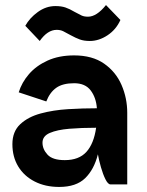

<svg xmlns="http://www.w3.org/2000/svg" viewBox="-20 -729 582 759"><path d="M137 -567 80 -627Q97 -658 129.5 -681.5Q162 -705 199 -705Q222 -705 238.5 -699.5Q255 -694 275 -682Q293 -672 303 -667.5Q313 -663 328 -663Q362 -663 399 -709L456 -650Q439 -612 405 -589.5Q371 -567 335 -567Q312 -567 295.5 -573Q279 -579 259 -590Q241 -600 230 -605.5Q219 -611 204 -611Q168 -611 137 -567ZM163 -328 54 -364Q66 -403 94.5 -436Q123 -469 168 -489.5Q213 -510 273 -510Q345 -510 391.5 -477.5Q438 -445 460.5 -393Q483 -341 483 -283V0H417Q407 0 397 -20Q387 -40 379 -68Q371 -96 367 -119Q352 -59 316.5 -24.5Q281 10 214 10Q159 10 117 -11.5Q75 -33 52 -71Q29 -109 29 -159Q29 -209 60 -238Q91 -267 141 -280.5Q191 -294 249.5 -297.5Q308 -301 363 -301Q360 -343 338.5 -371.5Q317 -400 273 -400Q228 -400 202.5 -382Q177 -364 163 -328ZM148 -165Q148 -139 168 -117.5Q188 -96 236 -96Q292 -96 321.5 -128.5Q351 -161 360 -224Q302 -224 254 -220Q206 -216 177 -203.5Q148 -191 148 -165Z"/></svg>

Font: Haskoy Bold
Style: Regular
Weight: 700
Designer: Ertekin Erdin
Foundry: Ertekin Erdin
Version: Version 1.500; ttfautohint (v1.8.3)